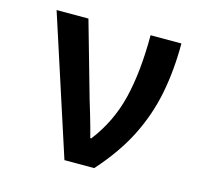

<svg xmlns="http://www.w3.org/2000/svg" viewBox="-84 -635 769 728"><g transform="rotate(15 300.0 -271.0)"><path d="M228 0 52 -542H177L261 -246Q267 -226 275 -199.5Q283 -173 290 -147.5Q297 -122 301 -106H305Q370 -190 395.5 -294Q421 -398 421 -542H542Q542 -437 524 -345.5Q506 -254 463.5 -169.5Q421 -85 345 0Z"/></g></svg>

Font: Noto Sans Mono SemiBold
Style: Regular
Weight: 600
Designer: Monotype Design Team
Foundry: Monotype Imaging Inc.
Version: Version 2.014; ttfautohint (v1.8.4.7-5d5b)